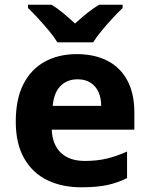

<svg xmlns="http://www.w3.org/2000/svg" viewBox="-20 -786 637 816"><path d="M306 -556Q382 -556 437 -527.5Q492 -499 521.5 -443.5Q551 -388 551 -308V-235H200Q202 -173 238 -137.5Q274 -102 341 -102Q392 -102 434 -112Q476 -122 520 -142V-29Q480 -9 435.5 0.5Q391 10 325 10Q244 10 181.5 -20Q119 -50 83 -112.5Q47 -175 47 -269Q47 -365 79.5 -428.5Q112 -492 170.5 -524Q229 -556 306 -556ZM310 -449Q265 -449 237 -420.5Q209 -392 204 -336H410Q410 -369 399 -394Q388 -419 365.5 -434Q343 -449 310 -449ZM224 -606Q210 -629 187.5 -656Q165 -683 141.5 -708.5Q118 -734 99 -752V-766H199Q225 -750 249 -730Q273 -710 299 -686Q325 -710 350 -730Q375 -750 401 -766H501V-752Q483 -735 459 -709Q435 -683 412.5 -656Q390 -629 376 -606Z"/></svg>

Font: Noto Sans Lao Looped
Style: Bold
Weight: 700
Designer: Mark Frömberg, Ben Mitchell
Foundry: The Fontpad Ltd
Version: Version 1.001